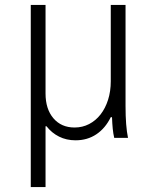

<svg xmlns="http://www.w3.org/2000/svg" viewBox="-20 -560 640 780"><path d="M105 200H165V-47H169Q190 -20 220 -5Q250 10 287 10Q335 10 371.5 -14.5Q408 -39 430 -84H435Q436 -57 438 -37Q440 -17 444 0H500Q495 -24 492.5 -56Q490 -88 490 -130V-540H430V-230Q430 -189 419 -154.5Q408 -120 388.5 -95Q369 -70 342 -56Q315 -42 283 -42Q229 -42 197 -79.5Q165 -117 165 -180V-540H105Z"/></svg>

Font: CommitMonoV142 ExtLt
Style: Regular
Weight: 200
Monospace: yes
Designer: Eigil Nikolajsen
Foundry: Eigil Nikolajsen
Version: Version 1.142